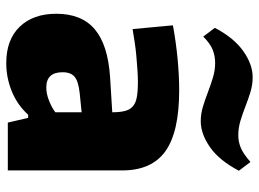

<svg xmlns="http://www.w3.org/2000/svg" viewBox="-127 -696 828 614"><g transform="rotate(90 287.0 -389.0)"><path d="M182 5Q107 5 65.5 -38Q24 -81 24 -155Q24 -236 73.5 -278Q123 -320 226 -327L339 -334Q339 -358 335 -374Q331 -390 320.5 -399.5Q310 -409 291 -412.5Q272 -416 241 -416Q225 -416 203.5 -414.5Q182 -413 159 -411Q136 -409 113.5 -405.5Q91 -402 73 -399L61 -528Q116 -538 169 -543Q222 -548 269 -548Q402 -548 463.5 -504Q525 -460 525 -366V0H372L357 -65H347Q315 -30 271.5 -12.5Q228 5 182 5ZM260 -123Q280 -123 302.5 -132Q325 -141 339 -152V-236L279 -230Q241 -226 226 -214Q211 -202 211 -175Q211 -123 260 -123ZM69 -662Q101 -723 143.5 -753Q186 -783 227 -783Q251 -783 274 -776Q297 -769 320 -760Q343 -751 366 -744Q389 -737 413 -737Q433 -737 452.5 -745Q472 -753 498 -776L526 -739Q493 -676 450.5 -646.5Q408 -617 368 -617Q344 -617 321 -624Q298 -631 274.5 -640Q251 -649 228 -656Q205 -663 181 -663Q160 -663 140 -655.5Q120 -648 97 -625Z"/></g></svg>

Font: Encode Sans Narrow
Style: ExtraBold
Weight: 800
Designer: Pablo Impallari, Andres Torresi
Foundry: Pablo Impallari, Andres Torresi
Version: Version 1.000; ttfautohint (v1.00) -l 8 -r 50 -G 200 -x 14 -